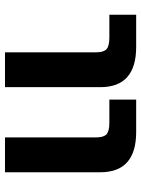

<svg xmlns="http://www.w3.org/2000/svg" viewBox="82 -645 565 769"><g transform="rotate(90 364.5 -260.5)"><path d="M39.1 -416V-523.4H168Q329.1 -523.4 329.1 -379.9V2H189.5V-363.3Q189.5 -393.6 176.8 -404.8Q164.1 -416 130.9 -416ZM378.9 -416V-523.4H508.8Q669.9 -523.4 669.9 -379.9V2H530.3V-363.3Q530.3 -393.6 517.6 -404.8Q504.9 -416 471.7 -416Z"/></g></svg>

Font: Nasu
Style: Bold
Weight: 700
Designer: Ryoko NISHIZUKA (kana &amp; ideographs); Paul D. Hunt (Latin, Greek &amp; Cyrillic); Wenlong ZHANG (bopomofo); Sandoll C
Version: Version 2014.1215